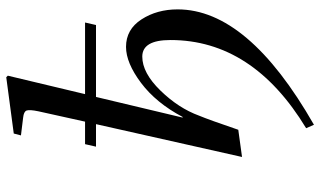

<svg xmlns="http://www.w3.org/2000/svg" viewBox="-225 -557 1024 614"><g transform="rotate(-90 287.0 -250.0)"><path d="M92 12 197 -455H125L133 -490H205L238 -639Q244 -668 240.5 -677Q237 -686 218 -688L161 -695L167 -718L347 -742L352 -737L293 -490H522L514 -455H284L218 -178H220Q265 -263 329 -311Q393 -359 444 -359Q500 -359 532 -309.5Q564 -260 564 -194Q564 31 195 242L184 217Q466 46 466 -217Q466 -307 413 -307Q361 -307 304.5 -249Q248 -191 224 -125Q211 -94 179 0Z"/></g></svg>

Font: Lingua Franca
Style: Italic
Weight: 400
Italic angle: -13°
Version: Version 1.19